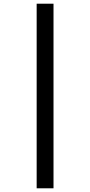

<svg xmlns="http://www.w3.org/2000/svg" viewBox="-20 -852 487 1037"><path d="M178 -832H269V165H178Z"/></svg>

Font: Noto Sans Devanagari Condensed SemiBold
Style: Regular
Weight: 600
Width: 3
Designer: Jelle Bosma - Monotype Design Team
Foundry: Monotype Imaging Inc.
Version: Version 2.004; ttfautohint (v1.8.4.7-5d5b)